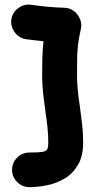

<svg xmlns="http://www.w3.org/2000/svg" viewBox="-20 -750 399 823"><path d="M28.8 -667.5Q33.7 -697.8 59.1 -715.8Q84.5 -733.9 114.3 -729.5Q146.5 -724.6 182.9 -721.2Q219.2 -717.8 255.4 -716.8Q279.8 -716.3 297.4 -702.4Q314.9 -688.5 323.2 -667.7Q331.5 -647 326.7 -626.5Q318.4 -588.9 314.9 -561.5Q311.5 -534.2 310.8 -503.9Q310.1 -473.6 310.1 -427.2Q310.1 -396 313.5 -362.8Q316.9 -329.6 322.3 -293.9Q327.6 -256.8 332 -217.8Q336.4 -178.7 336.4 -139.2Q336.4 -80.6 314.2 -43Q292 -5.4 256.8 15.4Q221.7 36.1 181.6 44.2Q141.6 52.2 106 52.2Q75.7 52.2 53.7 30.3Q31.7 8.3 31.7 -22Q31.7 -52.7 53.7 -74.5Q75.7 -96.2 106 -96.2Q145 -96.2 161.9 -99.1Q178.7 -102.1 182.9 -111.1Q187 -120.1 187 -139.2Q187 -169.9 183.6 -203.1Q180.2 -236.3 174.8 -271.5Q169.4 -309.1 165 -348.1Q160.6 -387.2 160.6 -427.2Q160.6 -471.2 161.6 -504.6Q162.6 -538.1 166.5 -573.2Q147.9 -575.2 128.4 -577.4Q108.9 -579.6 90.8 -582Q61 -586.9 42.7 -612.3Q24.4 -637.7 28.8 -667.5Z"/></svg>

Font: Mikhak-FD ExtraBold
Style: Regular
Weight: 800
Designer: Amin Abedi
Version: Version 3.2